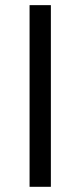

<svg xmlns="http://www.w3.org/2000/svg" viewBox="-20 -719 310 739"><path d="M175.8 0H93.8V-699.2H175.8Z"/></svg>

Font: Pretendard SemiBold
Style: Regular
Weight: 600
Designer: Base glyphs from Inter by Rasmus Andersson; Hangeul glyphs from Noto Sans CJK(Source Han Sans) by Jang Soo-young and Kan
Foundry: Kil Hyung-jin
Version: Version 1.309